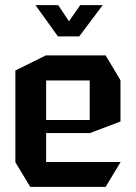

<svg xmlns="http://www.w3.org/2000/svg" viewBox="-20 -729 531 749"><path d="M98 0 40 -96V-454L159 -513H392L450 -416V-255L331 -210H160V-97H450V-96L392 0ZM160 -415V-261H330V-415ZM206 -587 119 -708V-709H207L249 -646L293 -709H380V-708L289 -587H207Z"/></svg>

Font: Foldit Thin Medium
Style: Regular
Weight: 500
Version: Version 1.003